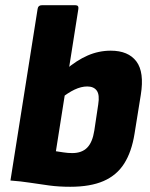

<svg xmlns="http://www.w3.org/2000/svg" viewBox="-20 -703 573 735"><path d="M249 12Q205 12 168 7Q131 2 95.5 -3.5Q60 -9 20 -12L124 -669Q126 -683 140 -683H269Q282 -683 280 -669L194 -124Q208 -122 224 -119.5Q240 -117 257 -117Q293 -117 313.5 -137.5Q334 -158 341 -203L356 -303Q362 -340 350.5 -356Q339 -372 314 -372Q291 -372 265.5 -360Q240 -348 209 -323L230 -435Q273 -472 315.5 -490.5Q358 -509 404 -509Q471 -509 502 -468Q533 -427 519 -340L495 -191Q484 -122 455.5 -77Q427 -32 376.5 -10Q326 12 249 12Z"/></svg>

Font: Sofia Sans Black
Style: Italic
Weight: 900
Italic angle: -9°
Version: Version 4.100-B